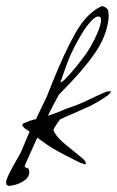

<svg xmlns="http://www.w3.org/2000/svg" viewBox="-45 -537 383 629"><path d="M-8 71Q-9 71 -10.5 71.5Q-12 72 -14 72Q-25 72 -25 61Q-25 54 -19.5 41.5Q-14 29 -7 16.5Q0 4 2 0Q13 -19 19.5 -31Q26 -43 28 -49L52 -106L41 -113Q36 -116 33.5 -119Q31 -122 30 -123L28 -127Q28 -133 43 -137Q49 -141 73 -147L108 -220L126 -265Q166 -365 202.5 -429.5Q239 -494 288 -517H289Q293 -517 300 -513Q307 -509 309 -503Q310 -499 310.5 -494.5Q311 -490 311 -485Q311 -464 301.5 -433.5Q292 -403 270 -369Q250 -339 219.5 -303.5Q189 -268 148 -227Q129 -193 112 -158Q139 -166 175 -182Q191 -187 209 -194Q227 -201 247 -211Q252 -213 258 -216Q264 -219 270 -222L304 -237L315 -238Q320 -238 317 -234Q314 -228 294 -215Q274 -202 253 -191L197 -166Q178 -158 167 -153Q156 -148 152 -146Q145 -137 139.5 -128.5Q134 -120 130 -112Q135 -90 184 -52Q204 -36 212 -29Q220 -22 218 -24Q233 -13 235 -6L236 -2V-1Q236 4 227 -1Q218 -3 203 -11L166 -30Q143 -42 129.5 -50Q116 -58 105 -66Q94 -74 77 -86Q55 -37 38 1Q37 4 36.5 5.5Q36 7 36 8Q36 11 42 13Q48 14 49 17Q50 21 50.5 23.5Q51 26 51 27Q51 44 32.5 56Q14 68 -8 71ZM153 -268Q156 -266 168 -277.5Q180 -289 195.5 -307.5Q211 -326 226.5 -346.5Q242 -367 251 -383Q266 -409 276 -433.5Q286 -458 286 -471Q286 -483 277 -483Q266 -483 249 -463Q232 -443 215.5 -414Q199 -385 187 -359Q180 -343 172.5 -323Q165 -303 160 -287.5Q155 -272 153 -268Z"/></svg>

Font: Allison
Style: Regular
Weight: 400
Designer: Robert E. Leuschke
Foundry: Robert E. Leuschke
Version: Version 1.010; ttfautohint (v1.8.3)